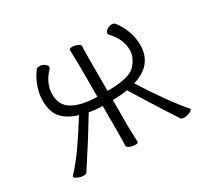

<svg xmlns="http://www.w3.org/2000/svg" viewBox="-140 -934 1281 1178"><g transform="rotate(-30 500.0 -345.0)"><path d="M367 -306Q279 -160 229 -85Q181 -11 171 5Q165 15 147 15Q127 15 106.5 6Q86 -3 86 -12Q86 -15 88 -17Q144 -77 195 -150.5Q246 -224 307 -321Q235 -342 196.5 -385Q158 -428 158 -508Q158 -554 174 -601.5Q190 -649 221 -691Q229 -703 247 -703Q265 -703 281 -692Q297 -681 297 -668Q297 -661 291 -655Q259 -622 243.5 -585.5Q228 -549 228 -513Q228 -434 289.5 -399Q351 -364 461 -362V-589Q461 -615 459 -657L458 -695Q458 -705 479 -705Q498 -705 516.5 -697Q535 -689 535 -677Q535 -661 534 -649L533 -588V-362Q689 -362 733 -411Q777 -460 777 -513Q777 -548 761.5 -585Q746 -622 714 -655Q708 -661 708 -668Q708 -681 724 -692Q740 -703 758 -703Q776 -703 784 -691Q816 -648 832 -600.5Q848 -553 848 -507Q848 -365 698 -321Q750 -236 811.5 -150Q873 -64 915 -17Q918 -14 918 -11Q918 -2 898.5 6.5Q879 15 860 15Q841 15 834 5Q814 -27 802 -45L776 -85L754 -120Q684 -230 638 -306Q602 -299 533 -297V-106Q533 -80 535 -38L536 0Q536 10 515 10Q496 10 477.5 2Q459 -6 459 -18Q459 -34 460 -46L461 -107V-297Q417 -297 367 -306Z"/></g></svg>

Font: Iansui 0.93
Style: Regular
Weight: 400
Designer: But Ko / Fontworks Inc.
Foundry: zi-hi.com / Fontworks Inc.
Version: Version 0.931